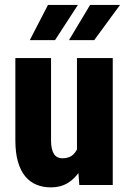

<svg xmlns="http://www.w3.org/2000/svg" viewBox="-20 -770 535 799"><path d="M300.3 -127.4V-528.3H449.2V0H310.1ZM315.9 -235.8 354.5 -236.8Q354.5 -183.6 344 -138.4Q333.5 -93.3 313 -60.1Q292.5 -26.9 262.2 -8.5Q231.9 9.8 191.9 9.8Q159.2 9.8 132.1 -1.2Q105 -12.2 85.2 -35.9Q65.4 -59.6 54.7 -96.9Q43.9 -134.3 43.9 -186.5V-528.3H192.4V-185.5Q192.4 -166 195.6 -152.1Q198.7 -138.2 204.8 -128.9Q210.9 -119.6 219.7 -115.5Q228.5 -111.3 239.7 -111.3Q269 -111.3 285.6 -127.7Q302.2 -144 309.1 -172.1Q315.9 -200.2 315.9 -235.8ZM267.1 -603 355 -749.5H479.5L372.1 -603ZM104 -603 179.7 -749.5H304.2L209 -603Z"/></svg>

Font: Roboto Condensed ExtraBold
Style: Regular
Weight: 800
Designer: Christian Robertson
Foundry: Google
Version: Version 3.008; 2023